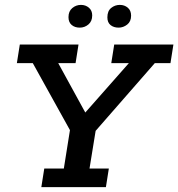

<svg xmlns="http://www.w3.org/2000/svg" viewBox="-20 -765 729 785"><path d="M149 0 161 -76H241L266 -233L114 -507H49L61 -583H301L289 -507H218L338 -288L312 -286L507 -507H435L447 -583H689L677 -507H613L371 -230L346 -76H425L413 0ZM306 -652Q286 -652 273 -663Q260 -674 260 -695Q260 -719 275.5 -732Q291 -745 311 -745Q330 -745 343.5 -733.5Q357 -722 357 -702Q357 -678 341.5 -665Q326 -652 306 -652ZM465 -652Q445 -652 432 -662.5Q419 -673 419 -694Q419 -720 434.5 -732.5Q450 -745 470 -745Q489 -745 502.5 -733.5Q516 -722 516 -701Q516 -677 500 -664.5Q484 -652 465 -652Z"/></svg>

Font: Rokkitt Medium
Style: Italic
Weight: 500
Italic angle: -9°
Designer: Vernon Adams
Foundry: Vernon Adams
Version: Version 3.103